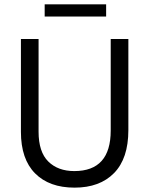

<svg xmlns="http://www.w3.org/2000/svg" viewBox="-20 -853 685 881"><path d="M467 -777H185V-833H467ZM569 -256Q569 -126 503.5 -59Q438 8 322 8Q206 8 141 -57.5Q76 -123 76 -248V-674H157V-249Q157 -156 201.5 -112Q246 -68 321 -68Q488 -68 488 -254V-674H569Z"/></svg>

Font: Hind Kochi
Style: Regular
Weight: 400
Designer: Dhruvi Tolia
Foundry: Indian Type Foundry
Version: Version 0.702;PS 1.0;hotconv 1.0.81;makeotf.lib2.5.63406